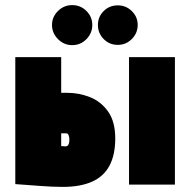

<svg xmlns="http://www.w3.org/2000/svg" viewBox="-20 -724 743 753"><path d="M263 -704Q231 -704 207.5 -681Q184 -658 184 -626Q184 -594 207.5 -570.5Q231 -547 263 -547Q296 -547 319 -570.5Q342 -594 342 -626Q342 -658 319 -681Q296 -704 263 -704ZM442 -703Q409 -703 386.5 -680.5Q364 -658 364 -626Q364 -594 386.5 -571Q409 -548 442 -548Q474 -548 497 -571Q520 -594 520 -626Q520 -658 497 -680.5Q474 -703 442 -703ZM486 0H666V-500H486ZM244 -360H220V-500H40V-2Q40 -2 53 -1Q66 0 87.5 1.5Q109 3 134 5Q159 7 183 8Q207 9 226 9Q295 9 341 -11.5Q387 -32 409.5 -74.5Q432 -117 432 -181Q432 -247 404 -286.5Q376 -326 333 -343Q290 -360 244 -360ZM238 -150Q237 -150 234.5 -150Q232 -150 229.5 -150.5Q227 -151 224.5 -151Q222 -151 220 -151V-201H240Q243 -201 245 -199.5Q247 -198 248.5 -195Q250 -192 251 -187.5Q252 -183 252 -176Q252 -166 250 -160.5Q248 -155 245 -152.5Q242 -150 238 -150Z"/></svg>

Font: Advent Pro Black
Style: Regular
Weight: 900
Version: Version 3.000